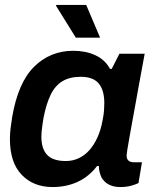

<svg xmlns="http://www.w3.org/2000/svg" viewBox="-20 -743 627 775"><path d="M192 12Q115 12 67.5 -37.5Q20 -87 20 -182Q20 -202 22.5 -223.5Q25 -245 29 -270Q53 -410 118 -474Q183 -538 276 -538Q326 -538 365 -520Q404 -502 424 -465H431L462 -526H564L540 -396Q533 -355 525.5 -315.5Q518 -276 512 -241.5Q506 -207 501 -180Q496 -153 493.5 -136Q491 -119 491 -115Q491 -101 499 -94.5Q507 -88 520 -88H553L539 -4Q529 1 510 6.5Q491 12 465 12Q439 12 419.5 2Q400 -8 389 -28Q385 -37 382 -48.5Q379 -60 379 -73H372Q339 -30 293.5 -9Q248 12 192 12ZM246 -93Q273 -93 297 -104Q321 -115 340 -136Q359 -157 373 -187.5Q387 -218 394 -257Q399 -282 400 -298Q401 -314 401 -327Q401 -379 378.5 -406Q356 -433 306 -433Q262 -433 232.5 -415.5Q203 -398 185 -361.5Q167 -325 156 -269Q153 -251 151 -237Q149 -223 148 -212Q147 -201 147 -192Q147 -142 170.5 -117.5Q194 -93 246 -93ZM286 -591 206 -720 207 -723H328L384 -591Z"/></svg>

Font: Archivo Variable SemiBold
Style: Italic
Weight: 600
Italic angle: -10°
Designer: Hector Gatti
Foundry: Omnibus-Type
Version: Version 2.001